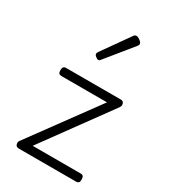

<svg xmlns="http://www.w3.org/2000/svg" viewBox="-203 -932 902 1027"><g transform="rotate(30 247.5 -418.5)"><path d="M86 0Q68 0 64.5 -13.5Q61 -27 67 -36L370 -450H88Q78 -450 73 -455.5Q68 -461 68 -475Q68 -488 73 -494Q78 -500 88 -500H427Q437 -500 442 -494Q447 -488 447.5 -479.5Q448 -471 442 -462L142 -50H439Q449 -50 454 -44Q459 -38 459 -23Q459 -11 454 -5.5Q449 0 439 0ZM216 -623Q209 -623 199 -631Q189 -639 189 -647Q189 -649 190.5 -651.5Q192 -654 194 -659L313 -827Q316 -832 320 -834.5Q324 -837 330 -837Q336 -837 344.5 -832Q353 -827 359.5 -820.5Q366 -814 366 -808Q366 -803 364.5 -800Q363 -797 359 -792L229 -632Q223 -623 216 -623Z"/></g></svg>

Font: Playwrite FR Moderne ExtraLight
Style: Regular
Weight: 250
Version: Version 1.002